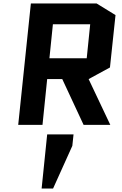

<svg xmlns="http://www.w3.org/2000/svg" viewBox="-20 -720 705 1107"><path d="M616 0H462L339 -264H252L225 0H85L158 -700H537L646 -633L614 -331L491 -264ZM285 -580 265 -384H480L500 -580ZM220 367 252 55H404L397 121L286 367Z"/></svg>

Font: Quantico
Style: Bold Italic
Weight: 700
Italic angle: -12°
Designer: Matt Desmond
Foundry: MADtype
Version: Version 2.002